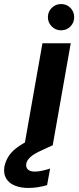

<svg xmlns="http://www.w3.org/2000/svg" viewBox="-100 -718 392 950"><path d="M21 0 110 -504H250L161 0ZM202 -568Q175 -568 156 -587Q137 -606 137 -633Q137 -660 156 -679Q175 -698 202 -698Q230 -698 248.5 -679Q267 -660 267 -633Q267 -606 248.5 -587Q230 -568 202 -568ZM40 212Q3 212 -26 200.5Q-55 189 -69.5 165Q-84 141 -78 105Q-72 77 -55 51.5Q-38 26 -1.5 2Q35 -22 95 -46L143 -65L162 0L108 25Q68 43 50.5 59Q33 75 30 92Q27 110 38 120.5Q49 131 73 131Q88 131 107 127Q126 123 148 116L133 198Q113 204 89 208Q65 212 40 212Z"/></svg>

Font: DM Sans ExtraBold
Style: Italic
Weight: 800
Italic angle: -10°
Designer: Colophon Foundry, Jonny Pinhorn
Foundry: Colophon Foundry
Version: Version 4.004;gftools[0.9.30]